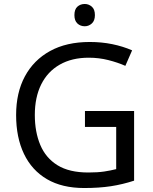

<svg xmlns="http://www.w3.org/2000/svg" viewBox="-20 -935 768 965"><path d="M407 -377H654V-27Q596 -8 537 1Q478 10 403 10Q292 10 216 -34.5Q140 -79 100.5 -161.5Q61 -244 61 -357Q61 -469 105 -551Q149 -633 231.5 -678.5Q314 -724 431 -724Q491 -724 544.5 -713Q598 -702 644 -682L610 -604Q572 -621 524.5 -633Q477 -645 426 -645Q341 -645 280 -610Q219 -575 187 -510.5Q155 -446 155 -357Q155 -272 182.5 -206.5Q210 -141 269 -104.5Q328 -68 424 -68Q471 -68 504 -73Q537 -78 564 -85V-297H407ZM406 -915Q426 -915 441.5 -901.5Q457 -888 457 -859Q457 -831 441.5 -817Q426 -803 406 -803Q384 -803 369 -817Q354 -831 354 -859Q354 -888 369 -901.5Q384 -915 406 -915Z"/></svg>

Font: Noto Sans NKo Unjoined
Style: Regular
Weight: 400
Designer: Monotype Design Team
Foundry: Monotype Imaging Inc.
Version: Version 2.004